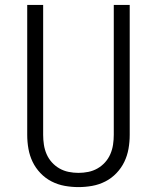

<svg xmlns="http://www.w3.org/2000/svg" viewBox="-20 -755 640 783"><path d="M300 8Q272 8 244 3Q216 -2 190.5 -15Q165 -28 145 -49Q125 -70 113 -95Q101 -120 96 -148Q91 -176 91 -205V-735H156V-205Q156 -185 159 -165Q162 -145 170 -126.5Q178 -108 191.5 -93Q205 -78 222.5 -68Q240 -58 260 -54Q280 -50 300 -50Q320 -50 340 -54Q360 -58 377.5 -68Q395 -78 408.5 -93Q422 -108 430 -126.5Q438 -145 441 -165Q444 -185 444 -205V-735H509V-205Q509 -176 504 -148Q499 -120 487 -95Q475 -70 455 -49Q435 -28 409.5 -15Q384 -2 356 3Q328 8 300 8Z"/></svg>

Font: Iosevka SS04 Light Extended
Style: Regular
Weight: 300
Width: 7
Monospace: yes
Designer: Belleve Invis
Foundry: Belleve Invis
Version: Version 19.0.0; ttfautohint (v1.8.4)